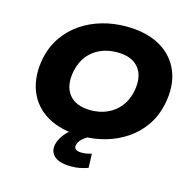

<svg xmlns="http://www.w3.org/2000/svg" viewBox="-128 -848 1205 1188"><g transform="rotate(15 474.5 -253.5)"><path d="M445 11Q312 11 224 -40Q136 -91 100.5 -182.5Q65 -274 88 -392Q105 -471 147 -531.5Q189 -592 249.5 -633Q310 -674 383 -695Q456 -716 536 -716Q669 -716 756.5 -665Q844 -614 880 -524Q916 -434 892 -315Q875 -235 833 -174Q791 -113 730.5 -72Q670 -31 597 -10Q524 11 445 11ZM456 -158Q515 -158 562.5 -179.5Q610 -201 642.5 -241.5Q675 -282 687 -339Q707 -436 663.5 -491.5Q620 -547 524 -547Q465 -547 417.5 -526Q370 -505 338 -465.5Q306 -426 293 -367Q273 -270 316.5 -214Q360 -158 456 -158ZM430 209Q356 209 322.5 180.5Q289 152 299 103Q309 59 347.5 19Q386 -21 450 -48L499 0Q479 10 463 21.5Q447 33 437.5 45.5Q428 58 425 72Q420 92 433 101Q446 110 470 110Q487 110 501.5 107.5Q516 105 534 100L537 190Q509 199 485 204Q461 209 430 209Z"/></g></svg>

Font: Nunito Sans 7pt SemiExpanded Black
Style: Italic
Weight: 900
Width: 6
Italic angle: -9°
Designer: Vernon Adams
Foundry: Vernon Adams
Version: Version 3.101;gftools[0.9.27]